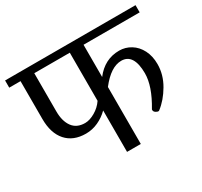

<svg xmlns="http://www.w3.org/2000/svg" viewBox="-149 -833 1070 1016"><g transform="rotate(-30 385.5 -325.0)"><path d="M441 -606V-409Q499 -485 588 -485Q626 -485 658.5 -465Q691 -445 710 -408Q729 -371 729 -322Q729 -258 694.5 -199Q660 -140 614 -105Q612 -103 607 -103Q602 -103 592.5 -109Q583 -115 583 -125Q583 -130 584 -130Q647 -235 647 -313Q647 -372 628 -402.5Q609 -433 571 -433Q507 -433 441 -348V0H357V-253Q329 -225 293 -208.5Q257 -192 218 -192Q141 -192 98.5 -240Q56 -288 56 -375V-606H-13V-650H784V-606ZM357 -606H140V-372Q140 -313 165.5 -278Q191 -243 242 -243Q270 -243 303 -262Q336 -281 357 -312Z"/></g></svg>

Font: Kurale
Style: Regular
Weight: 400
Designer: Eduardo Rodriguez Tunni
Foundry: Eduardo Rodriguez Tunni
Version: Version 2.000